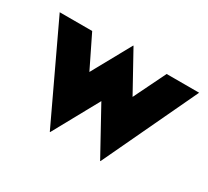

<svg xmlns="http://www.w3.org/2000/svg" viewBox="-121 -746 1061 978"><g transform="rotate(30 410.0 -256.5)"><path d="M0 -513H191L283 -325L409 -553H411L537 -325L629 -513H820L559 40H557L410 -227L263 40H261Z"/></g></svg>

Font: Lineal Heavy
Style: Regular
Weight: 900
Designer: Created by Frank Adebiaye with contributions from Anton Moglia & Ariel Martín Pérez
Created by Frank ADEBIAYE with FontF
Foundry: Velvetyne Type Foundry
Version: Version 2.000